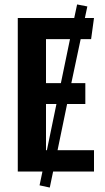

<svg xmlns="http://www.w3.org/2000/svg" viewBox="-20 -772 473 864"><path d="M239 -96H403V0H219L204 72L158 62L171 0H60V-691H314L327 -752L373 -743L362 -691H403L390 -596H343L301 -398H364V-304H282ZM187 -398H254L295 -596H187ZM191 -96 234 -304H187V-96Z"/></svg>

Font: Fira Sans Compressed Medium
Style: Regular
Weight: 500
Width: 1
Designer: bBox Type GmbH & Carrois Corporate GbR & Edenspiekermann AG
Foundry: bBox Type GmbH & Carrois Corporate GbR & Edenspiekermann AG
Version: Version 4.301